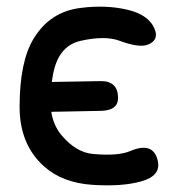

<svg xmlns="http://www.w3.org/2000/svg" viewBox="-20 -535 553 574"><path d="M369.6 -83.5Q438.5 -112.8 451.7 -54.2Q461.9 -9.3 401.9 7.3Q344.7 23.4 256.8 17.6Q167.5 11.7 112.8 -36.6Q38.6 -102.1 38.6 -215.3Q38.6 -351.6 81.1 -420.4Q129.9 -500 220.2 -511.2Q295.4 -521 359.4 -506.3Q425.8 -491.2 442.9 -446.8Q454.6 -416.5 425.3 -402.8Q398.9 -390.1 337.4 -413.1Q294.4 -429.2 221.7 -413.1Q179.2 -403.8 157.2 -366.2Q141.1 -338.9 134.8 -290L280.3 -292.5Q332 -293.5 333 -243.2Q333.5 -204.6 281.7 -203.6L133.3 -200.7Q139.6 -160.2 163.1 -131.8Q207 -79.1 258.3 -74.7Q333 -67.9 369.6 -83.5Z"/></svg>

Font: Comic Relief
Style: Regular
Weight: 400
Designer: Jeff Davis
Foundry: Loudifier
Version: Version 1.0